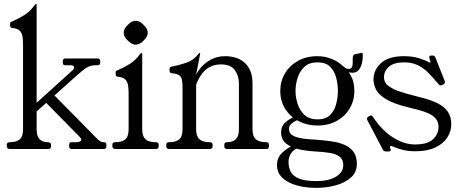

<svg xmlns="http://www.w3.org/2000/svg" viewBox="-20 -724 2235 933"><path d="M28 0Q13 0 13 -13V-20Q13 -33 28 -33Q60 -33 76 -47Q92 -61 92 -96V-506Q92 -531 89 -548Q86 -565 75 -575.5Q64 -586 40 -588Q29 -589 29 -600V-610Q29 -615 33 -617Q37 -619 42 -621Q71 -634 98.5 -651Q126 -668 148 -699Q152 -704 155 -704H156Q158 -704 158 -703V-97Q158 -62 172.5 -47.5Q187 -33 212 -33Q228 -33 228 -20V-13Q228 0 213 0ZM329 0Q316 0 316 -13V-20Q316 -33 328 -33H351Q359 -33 367 -36Q375 -39 375 -46Q375 -51 367 -59L191 -238L235 -270L442 -60Q456 -45 465 -39Q474 -33 483 -33H486Q497 -33 497 -20V-13Q497 0 484 0ZM152 -177V-219L333 -383Q340 -389 340 -396Q340 -407 323 -407H296Q285 -407 285 -420V-427Q285 -440 298 -440H453Q467 -440 467 -427V-420Q467 -407 455 -407H445Q419 -407 399 -394Q379 -381 345 -350Z M738 -33Q751 -33 751 -20V-13Q751 0 736 0H541Q526 0 526 -13V-20Q526 -33 539 -33H541Q573 -33 589 -47Q605 -61 605 -96V-269Q605 -294 602 -311Q599 -328 588 -338.5Q577 -349 553 -351Q542 -352 542 -363V-373Q542 -378 546 -380Q550 -382 555 -384Q584 -397 611.5 -414Q639 -431 661 -462Q665 -467 668 -467H669Q671 -467 671 -466V-97Q671 -62 687 -47.5Q703 -33 735 -33ZM639 -623Q659 -623 678 -603Q698 -584 698 -565Q698 -546 678 -527Q659 -507 639 -507Q621 -507 601 -527Q581 -545 581 -565Q581 -584 601 -603Q620 -623 639 -623Z M803 0Q788 0 788 -13V-20Q788 -33 801 -33H803Q835 -33 851 -47Q867 -61 867 -96V-297Q867 -322 864 -336.5Q861 -351 850 -358.5Q839 -366 815 -368Q804 -369 804 -380V-390Q804 -399 817 -401Q846 -406 883.5 -418.5Q921 -431 943 -461Q947 -466 950 -466H951Q953 -466 953 -465L933 -360Q941 -379 960 -400Q979 -421 1008 -436Q1037 -451 1075 -451Q1099 -451 1122.5 -444.5Q1146 -438 1165 -422.5Q1184 -407 1195.5 -382Q1207 -357 1207 -319V-96Q1207 -61 1223.5 -47Q1240 -33 1272 -33H1274Q1287 -33 1287 -20V-13Q1287 0 1274 0H1083Q1070 0 1070 -13V-20Q1070 -33 1083 -33H1086Q1110 -33 1125.5 -47Q1141 -61 1141 -96V-319Q1141 -356 1121 -383.5Q1101 -411 1053 -411Q1024 -411 1000.5 -399Q977 -387 960.5 -364.5Q944 -342 933 -312V-97Q933 -62 949 -47.5Q965 -33 997 -33H1000Q1013 -33 1013 -20V-13Q1013 0 998 0Z M1523 -421Q1482 -421 1459 -399Q1436 -377 1426 -345Q1416 -313 1416 -282Q1416 -252 1426 -220Q1436 -188 1459 -166Q1482 -144 1523 -144Q1564 -144 1585 -166Q1606 -188 1614 -220Q1622 -252 1622 -282Q1622 -313 1614 -345Q1606 -377 1585 -399Q1564 -421 1523 -421ZM1437 -9Q1408 1 1395 20Q1382 39 1382 63Q1382 90 1393 111Q1404 132 1433.5 144Q1463 156 1518 156Q1576 156 1612 135Q1648 114 1648 78Q1648 51 1630.5 37.5Q1613 24 1582.5 19Q1552 14 1512 12Q1473 10 1435 2Q1397 -6 1371.5 -25.5Q1346 -45 1346 -81Q1346 -114 1372 -134Q1398 -154 1426 -162L1445 -144Q1439 -146 1424 -140Q1409 -134 1396.5 -123Q1384 -112 1384 -99Q1384 -80 1397 -69.5Q1410 -59 1439.5 -53Q1469 -47 1518 -45Q1557 -42 1592 -37Q1627 -32 1654.5 -20Q1682 -8 1698 14Q1714 36 1714 72Q1714 114 1684.5 139.5Q1655 165 1610 177Q1565 189 1517 189Q1464 189 1420.5 176.5Q1377 164 1351.5 139.5Q1326 115 1326 78Q1326 44 1348.5 21Q1371 -2 1405 -18ZM1522 -114Q1473 -114 1432 -135Q1391 -156 1366.5 -194Q1342 -232 1342 -282Q1342 -329 1364.5 -367Q1387 -405 1427.5 -428Q1468 -451 1522 -451Q1557 -451 1588.5 -439Q1620 -427 1643 -406Q1651 -399 1658 -394Q1665 -389 1675 -389Q1685 -389 1689.5 -396.5Q1694 -404 1694 -419V-442Q1694 -449 1697 -454.5Q1700 -460 1708 -461L1731 -466Q1735 -467 1738 -467Q1743 -467 1743 -454Q1743 -411 1726 -387.5Q1709 -364 1675 -373Q1692 -347 1697 -326Q1702 -305 1702 -282Q1702 -236 1679.5 -197.5Q1657 -159 1616.5 -136.5Q1576 -114 1522 -114Z M2131 -312Q2125 -309 2122 -309Q2115 -309 2111 -315Q2084 -348 2059.5 -372Q2035 -396 2007.5 -408.5Q1980 -421 1944 -421Q1894 -421 1870 -400Q1846 -379 1846 -349Q1846 -322 1869 -305.5Q1892 -289 1923 -279Q1954 -269 1978 -263Q2010 -255 2044 -245.5Q2078 -236 2107.5 -221.5Q2137 -207 2155 -182.5Q2173 -158 2173 -120Q2173 -85 2153 -55Q2133 -25 2094.5 -7Q2056 11 1998 11Q1964 11 1938 4.5Q1912 -2 1889 -12Q1882 -15 1881 -15Q1875 -15 1875 -9Q1875 -8 1875.5 -6Q1876 -4 1877 -2Q1879 4 1879 5Q1879 12 1868 12H1856Q1846 12 1841 4L1766 -138Q1763 -144 1763 -146Q1763 -153 1770 -157L1775 -160Q1780 -163 1783 -163Q1788 -163 1793 -155Q1836 -90 1890 -56Q1944 -22 1996 -22Q2059 -22 2085 -48Q2111 -74 2111 -107Q2111 -132 2097 -148Q2083 -164 2060 -174Q2037 -184 2011 -190.5Q1985 -197 1962 -203Q1892 -220 1856 -242Q1820 -264 1807.5 -288.5Q1795 -313 1795 -338Q1795 -384 1831.5 -417.5Q1868 -451 1944 -451Q1985 -451 2017.5 -440.5Q2050 -430 2063 -422Q2067 -420 2069 -420Q2072 -420 2072 -423Q2072 -425 2071 -428Q2070 -431 2068 -435Q2067 -439 2066.5 -441.5Q2066 -444 2066 -445Q2066 -454 2075 -454H2084Q2092 -454 2096 -444L2140 -333Q2141 -330 2141.5 -328Q2142 -326 2142 -324Q2142 -318 2135 -314Z"/></svg>

Font: Young Serif Light
Style: Regular
Weight: 300
Designer: Bastien Sozeau
Foundry: NBR — Bastien Sozeau
Version: Version 5.001